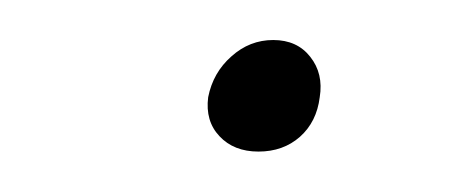

<svg xmlns="http://www.w3.org/2000/svg" viewBox="-20 -408 232 95"><path d="M83 -359.9Q85.4 -372.1 94.5 -380.1Q103.5 -388.2 115.2 -388.2Q127 -388.2 133.5 -379.9Q140.1 -371.6 138.2 -359.9Q136.7 -347.7 128.4 -340.3Q120.1 -333 107.9 -333Q95.7 -333 88.6 -340.6Q81.5 -348.1 83 -359.9Z"/></svg>

Font: Human Sans Thin
Style: Italic
Weight: 100
Italic angle: -8°
Designer: Tim Radville
Foundry: Continuum
Version: Version 1.000;FEAKit 1.0